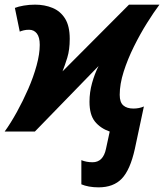

<svg xmlns="http://www.w3.org/2000/svg" viewBox="-40 -566 706 826"><path d="M384 240Q362 240 343 236.5Q324 233 310 227V123Q332 132 358 132Q404 132 416 74L432 0Q392 -14 368.5 -43Q345 -72 345 -128Q345 -169 356 -208.5Q367 -248 384 -282L110 0H-20Q6 -36 32.5 -84Q59 -132 81.5 -183.5Q104 -235 117.5 -284.5Q131 -334 131 -373Q131 -406 118.5 -422Q106 -438 85 -438Q72 -438 62 -435.5Q52 -433 45 -430L24 -532Q39 -538 62.5 -542Q86 -546 111 -546Q152 -546 186 -532Q220 -518 240 -486Q260 -454 260 -399Q260 -352 249.5 -318Q239 -284 229 -259L515 -546H646Q622 -514 592.5 -467Q563 -420 536 -365.5Q509 -311 492 -257.5Q475 -204 475 -158Q475 -126 490.5 -112.5Q506 -99 534 -99Q559 -99 579 -108L540 75Q520 165 484 202.5Q448 240 384 240Z"/></svg>

Font: BC Sans
Style: Bold Italic
Weight: 700
Italic angle: -12°
Designer: Monotype Design Team
Province of B.C.
Foundry: Monotype Imaging Inc.
Version: Version 2.000;GOOG;noto-source:20170915:90ef993387c0